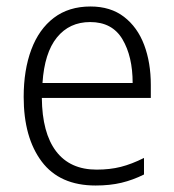

<svg xmlns="http://www.w3.org/2000/svg" viewBox="-20 -562 536 592"><path d="M259 -542Q321 -542 362.5 -510Q404 -478 424.5 -423.5Q445 -369 445 -300V-260H109Q110 -152 153 -95.5Q196 -39 278 -39Q319 -39 352.5 -47.5Q386 -56 424 -75V-24Q390 -7 354.5 1.5Q319 10 275 10Q164 10 108.5 -64Q53 -138 53 -263Q53 -346 76.5 -409Q100 -472 146 -507Q192 -542 259 -542ZM258 -494Q194 -494 155.5 -446.5Q117 -399 111 -306H389Q389 -388 357.5 -441Q326 -494 258 -494Z"/></svg>

Font: Noto Sans Georgian SemiCondensed Light
Style: Regular
Weight: 300
Width: 4
Designer: Monotype Design Team, Akaki Razmadze
Foundry: Google LLC
Version: Version 2.005; ttfautohint (v1.8.4.7-5d5b)